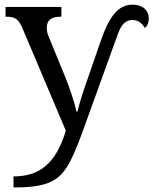

<svg xmlns="http://www.w3.org/2000/svg" viewBox="-20 -566 660 826"><path d="M409.2 -377.9 350.1 -207C333 -158.7 320.3 -115.2 313 -85.9H309.1C301.3 -123.5 279.8 -186.5 262.2 -231L189 -409.2C183.1 -424.3 181.2 -434.6 181.2 -445.8C181.2 -479.5 200.7 -494.1 240.2 -494.1H244.1V-536.1H3.9V-494.1H7.8C48.3 -494.1 61 -481.4 78.1 -440.9L263.2 -3.9C219.7 140.6 147.5 192.9 38.1 192.9V240.2H46.9C183.6 240.2 229.5 210.4 267.1 153.8C285.6 125.5 308.1 75.7 334 3.9L486.8 -418.9C501 -458 518.6 -480 549.8 -480C571.8 -480 590.8 -467.8 603 -445.8C614.3 -454.1 620.1 -469.2 620.1 -486.8C620.1 -522 593.3 -545.9 550.8 -545.9C490.7 -545.9 450.2 -501 409.2 -377.9Z"/></svg>

Font: The Erased English
Style: Regular
Weight: 400
Designer: Monotype Design team + ligartures altered by 180 Amsterdam
Foundry: Monotype Imaging Inc.
Version: Version 1.030;Glyphs 3.1.2 (3151)